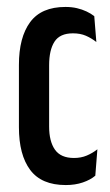

<svg xmlns="http://www.w3.org/2000/svg" viewBox="-20 -526 318 553"><path d="M169.5 7Q99.5 7 67 -36.5Q34.5 -80 34.5 -159.5V-339Q34.5 -418.5 66.8 -462.2Q99 -506 168.5 -506Q186.5 -506 201.5 -502.5Q216.5 -499 229.2 -493Q242 -487 251.5 -479.5L257.5 -405Q243.5 -416 227.5 -423Q211.5 -430 190 -430Q152.5 -430 137 -406Q121.5 -382 121.5 -338V-161.5Q121.5 -119 138.2 -95Q155 -71 193 -71Q213.5 -71 230 -78Q246.5 -85 260.5 -96L254.5 -20Q240.5 -8 218.5 -0.5Q196.5 7 169.5 7Z"/></svg>

Font: Anek Latin Condensed Medium
Style: Regular
Weight: 500
Width: 3
Designer: Yesha Goshar
Foundry: Ek Type
Version: Version 1.003